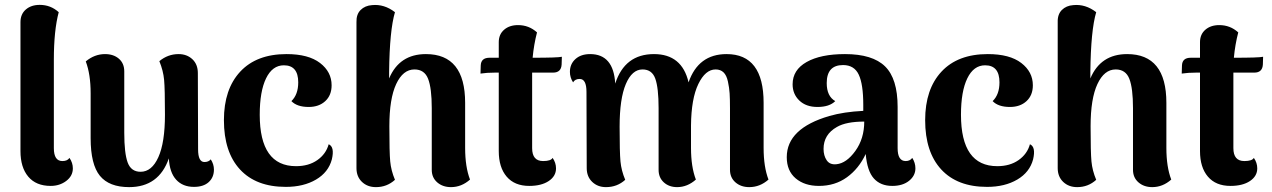

<svg xmlns="http://www.w3.org/2000/svg" viewBox="-20 -753 5222 788"><path d="M188 10Q128 10 96 -28Q64 -66 64 -133V-662Q64 -695 86 -714Q108 -733 143 -733Q188 -733 221 -703Q201 -628 201 -508V-145Q201 -92 236 -92Q257 -92 265 -105Q279 -85 279 -62Q279 -31 252 -10.5Q225 10 188 10Z M845 -99Q858 -79 858 -57Q858 -25 836.5 -5.5Q815 14 776 14Q730 14 703 -15.5Q676 -45 673 -103Q632 15 510 15Q428 15 390 -31.5Q352 -78 352 -186V-370Q352 -448 332 -501Q368 -531 411 -531Q446 -531 468 -512Q490 -493 490 -460V-208Q490 -124 504 -86Q518 -48 557 -48Q603 -48 630 -108Q657 -168 657 -282Q657 -388 653.5 -425.5Q650 -463 634 -502Q669 -531 713 -531Q747 -531 769.5 -510Q792 -489 792 -453L793 -140Q793 -88 819 -88Q836 -88 845 -99Z M1153 14Q1031 14 965 -57.5Q899 -129 899 -260Q899 -387 966 -459Q1033 -531 1156 -531Q1246 -531 1293.5 -494.5Q1341 -458 1341 -403Q1341 -362 1315 -338Q1289 -314 1247 -314Q1199 -314 1176 -338Q1204 -365 1204 -415Q1204 -485 1145 -485Q1098 -485 1072 -431.5Q1046 -378 1046 -282Q1046 -71 1195 -71Q1247 -71 1282.5 -96Q1318 -121 1329 -161Q1354 -150 1342 -99Q1328 -46 1277 -16Q1226 14 1153 14Z M1889 -146Q1889 -68 1909 -16Q1874 15 1831 15Q1797 15 1774.5 -4.5Q1752 -24 1752 -56V-309Q1752 -391 1737 -429.5Q1722 -468 1681 -468Q1634 -468 1606 -408Q1578 -348 1578 -235Q1578 -128 1581.5 -90.5Q1585 -53 1601 -15Q1568 15 1523 15Q1488 15 1465.5 -6.5Q1443 -28 1443 -63V-662Q1442 -694 1460 -712Q1478 -730 1507 -732Q1557 -737 1601 -703Q1579 -629 1577 -458V-431Q1619 -531 1728 -531Q1889 -531 1889 -331Z M2166 -516Q2268 -516 2286 -520L2285 -488Q2283 -455 2250 -455H2164V-426V-145Q2164 -92 2209 -92Q2241 -92 2248 -105Q2262 -85 2262 -62Q2262 -30 2232 -10Q2202 10 2152 10Q2092 10 2059.5 -28Q2027 -66 2027 -133V-455H2012Q1978 -455 1952 -451L1953 -484Q1954 -516 1989 -516H2027V-580Q2027 -612 2049 -631Q2071 -650 2106 -650Q2151 -650 2184 -620Q2171 -570 2166 -516Z M3114 -146Q3114 -68 3134 -16Q3099 15 3055 15Q3021 15 2998.5 -4.5Q2976 -24 2976 -56V-309Q2976 -347 2974.5 -370Q2973 -393 2967.5 -418.5Q2962 -444 2949.5 -456Q2937 -468 2917 -468Q2875 -468 2846 -408Q2817 -348 2816 -238V-146Q2816 -68 2836 -16Q2801 15 2759 15Q2726 15 2704.5 -4.5Q2683 -24 2683 -56V-309Q2683 -392 2669.5 -430Q2656 -468 2617 -468Q2574 -468 2548.5 -408Q2523 -348 2523 -233Q2523 -128 2526.5 -90.5Q2530 -53 2546 -15Q2513 15 2467 15Q2433 15 2410.5 -6.5Q2388 -28 2388 -63L2387 -376Q2387 -429 2359 -429Q2340 -429 2332 -415Q2319 -435 2319 -458Q2319 -490 2341.5 -510.5Q2364 -531 2402 -531Q2498 -531 2505 -410Q2544 -531 2664 -531Q2779 -531 2806 -415Q2846 -531 2962 -531Q3114 -531 3114 -331Z M3724 -105Q3737 -85 3737 -62Q3737 -32 3711 -11Q3685 10 3642 10Q3594 10 3566.5 -20.5Q3539 -51 3533 -121Q3505 -61 3456 -25.5Q3407 10 3341 10Q3282 10 3245.5 -21Q3209 -52 3209 -108Q3209 -226 3384 -277Q3443 -294 3523 -298V-323Q3523 -407 3504.5 -446.5Q3486 -486 3440 -486Q3373 -486 3373 -412Q3373 -358 3408 -338Q3384 -314 3335 -314Q3288 -314 3260.5 -340.5Q3233 -367 3233 -407Q3233 -466 3290.5 -498.5Q3348 -531 3448 -531Q3561 -531 3612.5 -480.5Q3664 -430 3664 -314V-145Q3664 -92 3697 -92Q3715 -92 3724 -105ZM3413 -79Q3454 -83 3490.5 -133.5Q3527 -184 3527 -254Q3453 -254 3415 -232Q3360 -201 3360 -142Q3360 -114 3373 -95Q3386 -76 3413 -79Z M4031 14Q3909 14 3843 -57.5Q3777 -129 3777 -260Q3777 -387 3844 -459Q3911 -531 4034 -531Q4124 -531 4171.5 -494.5Q4219 -458 4219 -403Q4219 -362 4193 -338Q4167 -314 4125 -314Q4077 -314 4054 -338Q4082 -365 4082 -415Q4082 -485 4023 -485Q3976 -485 3950 -431.5Q3924 -378 3924 -282Q3924 -71 4073 -71Q4125 -71 4160.5 -96Q4196 -121 4207 -161Q4232 -150 4220 -99Q4206 -46 4155 -16Q4104 14 4031 14Z M4767 -146Q4767 -68 4787 -16Q4752 15 4709 15Q4675 15 4652.5 -4.5Q4630 -24 4630 -56V-309Q4630 -391 4615 -429.5Q4600 -468 4559 -468Q4512 -468 4484 -408Q4456 -348 4456 -235Q4456 -128 4459.5 -90.5Q4463 -53 4479 -15Q4446 15 4401 15Q4366 15 4343.5 -6.5Q4321 -28 4321 -63V-662Q4320 -694 4338 -712Q4356 -730 4385 -732Q4435 -737 4479 -703Q4457 -629 4455 -458V-431Q4497 -531 4606 -531Q4767 -531 4767 -331Z M5044 -516Q5146 -516 5164 -520L5163 -488Q5161 -455 5128 -455H5042V-426V-145Q5042 -92 5087 -92Q5119 -92 5126 -105Q5140 -85 5140 -62Q5140 -30 5110 -10Q5080 10 5030 10Q4970 10 4937.5 -28Q4905 -66 4905 -133V-455H4890Q4856 -455 4830 -451L4831 -484Q4832 -516 4867 -516H4905V-580Q4905 -612 4927 -631Q4949 -650 4984 -650Q5029 -650 5062 -620Q5049 -570 5044 -516Z"/></svg>

Font: Arima Koshi Bold
Style: Regular
Weight: 700
Designer: Joana Correia and Natanael Gama
Foundry: NDISCOVER
Version: Version 1.019;PS 001.019;hotconv 1.0.88;makeotf.lib2.5.64775